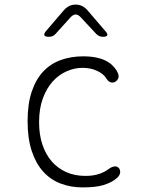

<svg xmlns="http://www.w3.org/2000/svg" viewBox="-20 -805 640 835"><path d="M100 -278Q100 -353 118 -406.5Q136 -460 168 -494Q200 -528 244.5 -544Q289 -560 341 -560Q373 -560 397.5 -555Q422 -550 439 -541.5Q456 -533 467.5 -522Q479 -511 486 -500Q500 -477 494.5 -465Q489 -453 479 -448Q469 -444 459 -448Q449 -452 441 -466Q429 -485 401 -497.5Q373 -510 339 -510Q305 -510 271 -495.5Q237 -481 210 -451.5Q183 -422 166.5 -377.5Q150 -333 150 -273Q150 -219 164.5 -176Q179 -133 205 -103Q231 -73 268 -56.5Q305 -40 351 -40Q386 -40 411 -48.5Q436 -57 454 -71Q465 -79 476.5 -81Q488 -83 496 -75Q500 -71 501.5 -65.5Q503 -60 502.5 -54.5Q502 -49 499 -43.5Q496 -38 491 -33Q479 -22 464 -14Q449 -6 431 -0.5Q413 5 390.5 7.5Q368 10 339 10Q287 10 243 -7Q199 -24 167.5 -59Q136 -94 118 -148.5Q100 -203 100 -278ZM193 -645Q176 -645 173 -651.5Q170 -658 181 -671L259 -762Q269 -773 281.5 -779Q294 -785 309 -785Q324 -785 336.5 -779Q349 -773 359 -762L438 -670Q449 -658 446.5 -651.5Q444 -645 427 -645Q419 -645 412 -648Q405 -651 399 -657L330 -731Q319 -742 309 -742Q299 -742 288 -731L222 -658Q216 -651 209 -648Q202 -645 193 -645Z"/></svg>

Font: Maple Mono Thin
Style: Regular
Weight: 250
Monospace: yes
Designer: subframe7536
Version: Version 7.000